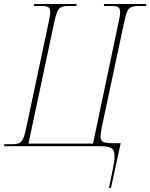

<svg xmlns="http://www.w3.org/2000/svg" viewBox="-39 -734 755 964"><path d="M508 210Q520 153 528 113Q536 73 536 49Q536 19 520 9.5Q504 0 463 0H-19L-17 -10H19Q44 -10 57 -15.5Q70 -21 78 -39.5Q86 -58 94 -98L204 -616Q213 -655 213 -673Q213 -693 202.5 -698.5Q192 -704 167 -704H131L133 -714H346L344 -704H307Q282 -704 268.5 -698Q255 -692 247.5 -673Q240 -654 232 -616L104 -13H428L555 -616Q564 -653 564 -673Q564 -693 553.5 -698.5Q543 -704 518 -704H482L484 -714H696L694 -704H658Q633 -704 619.5 -698Q606 -692 598.5 -673.5Q591 -655 583 -616L472 -95Q466 -63 466 -48Q466 -27 480 -21Q494 -15 532 -15H567L518 210Z"/></svg>

Font: Noto Serif Display SemiCondensed Thin
Style: Italic
Weight: 100
Width: 4
Italic angle: -12°
Designer: Monotype Design Team
Foundry: Monotype Imaging Inc.
Version: Version 2.009